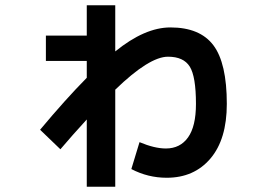

<svg xmlns="http://www.w3.org/2000/svg" viewBox="-20 -648 1040 728"><path d="M154 -513H309V-628H417V-453Q529 -544 626 -544Q738 -544 789 -476.5Q840 -409 840 -254Q840 -120 778 -47Q716 26 612 26Q541 26 478 -7L509 -109Q566 -85 609 -85Q663 -85 693 -127Q723 -169 723 -254Q723 -358 699.5 -395.5Q676 -433 617 -433Q546 -433 417 -308V60H309V-195Q254 -135 209 -82L132 -156Q228 -271 309 -353V-417H154Z"/></svg>

Font: M PLUS 1p
Style: Bold
Weight: 700
Version: Version 1.062